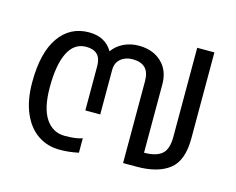

<svg xmlns="http://www.w3.org/2000/svg" viewBox="-83 -672 996 809"><g transform="rotate(15 414.5 -267.5)"><path d="M50 -230Q50 -359 97.5 -427Q145 -495 228 -495Q299 -495 331 -440Q349 -466 379 -480.5Q409 -495 445 -495Q506 -495 544 -459.5Q582 -424 582 -363V-65Q634 -65 659 -86Q684 -107 684 -161V-550H759V-175Q759 -77 709 -38.5Q659 0 568 0H508V-357Q508 -396 489.5 -414.5Q471 -433 434 -433Q403 -433 382.5 -415.5Q362 -398 362 -367V-173H297V-367Q297 -433 232 -433Q180 -433 153.5 -380.5Q127 -328 127 -229Q127 -138 157.5 -92.5Q188 -47 241 -47Q290 -47 317 -57V6Q276 15 235 15Q181 15 139 -13.5Q97 -42 73.5 -97.5Q50 -153 50 -230Z"/></g></svg>

Font: Prompt Light
Style: Regular
Weight: 300
Designer: Katatrad Team
Foundry: CadsonDemak
Version: Version 1.001